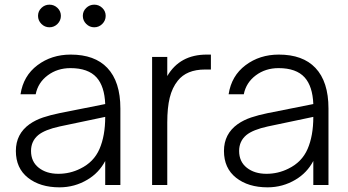

<svg xmlns="http://www.w3.org/2000/svg" viewBox="-20 -793 1493 823"><path d="M48 -146Q48 -219 107 -261Q133 -279 164.5 -289.5Q196 -300 235 -308L431 -347Q428 -423 394 -461Q358 -501 282 -501Q226 -501 184.5 -470Q143 -439 133 -389H68Q80 -468 140.5 -513.5Q201 -559 283 -559Q386 -559 440 -502Q496 -443 496 -328V0H431V-103Q404 -52 355 -23Q300 10 235 10Q152 10 100 -31Q48 -72 48 -146ZM324 -70Q382 -98 406.5 -154.5Q431 -211 431 -292L236 -251Q172 -237 144 -214Q113 -188 113 -146Q113 -100 146 -74Q179 -48 230 -48Q280 -48 324 -70ZM143 -725Q143 -745 157.5 -759Q172 -773 192 -773Q212 -773 226.5 -759Q241 -745 241 -725Q241 -705 226.5 -690.5Q212 -676 192 -676Q172 -676 157.5 -690.5Q143 -705 143 -725ZM335 -725Q335 -745 349.5 -759Q364 -773 384 -773Q404 -773 418.5 -759Q433 -745 433 -725Q433 -705 418.5 -690.5Q404 -676 384 -676Q364 -676 349.5 -690.5Q335 -705 335 -725Z M884 -559V-495H859Q780 -495 742 -447Q718 -417 707.5 -374Q697 -331 697 -268V0H632V-549H697V-467Q751 -559 866 -559Z M940 -146Q940 -219 999 -261Q1025 -279 1056.5 -289.5Q1088 -300 1127 -308L1323 -347Q1320 -423 1286 -461Q1250 -501 1174 -501Q1118 -501 1076.5 -470Q1035 -439 1025 -389H960Q972 -468 1032.5 -513.5Q1093 -559 1175 -559Q1278 -559 1332 -502Q1388 -443 1388 -328V0H1323V-103Q1296 -52 1247 -23Q1192 10 1127 10Q1044 10 992 -31Q940 -72 940 -146ZM1216 -70Q1274 -98 1298.5 -154.5Q1323 -211 1323 -292L1128 -251Q1064 -237 1036 -214Q1005 -188 1005 -146Q1005 -100 1038 -74Q1071 -48 1122 -48Q1172 -48 1216 -70Z"/></svg>

Font: Open Sauce One Light
Style: Regular
Weight: 300
Designer: Alfredo Marco Pradil
Foundry: Creative Sauce Fz LLC
Version: Version 1.477